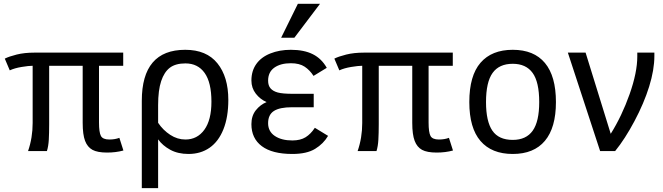

<svg xmlns="http://www.w3.org/2000/svg" viewBox="-20 -786 3450 999"><path d="M622.1 -2.9Q583 7.8 537.1 7.8Q487.3 7.8 461.2 -6.3Q435.1 -20.5 422.6 -53.2Q410.2 -85.9 410.2 -147V-443.8H235.8V-140.1Q235.8 -92.8 233.9 -58.8Q231.9 -24.9 224.1 0H126Q149.9 -69.3 149.9 -146V-443.8Q129.9 -443.8 92.8 -437.7Q55.7 -431.6 30.8 -419.9L4.9 -481Q26.9 -492.2 66.9 -502.2Q106.9 -512.2 159.2 -512.2H621.1V-443.8H495.1V-148.9Q495.1 -97.2 505.1 -78.6Q515.1 -60.1 548.8 -60.1Q578.1 -60.1 601.1 -68.8Z M717.8 192.9V-261.2Q717.8 -526.9 943.8 -526.9Q1054.7 -526.9 1111.3 -456.5Q1168 -386.2 1168 -266.1Q1168 -177.2 1142.6 -113.5Q1117.2 -49.8 1070.6 -17.3Q1023.9 15.1 960.9 15.1Q905.8 15.1 865.7 -6.8Q825.7 -28.8 802.7 -61V192.9ZM802.7 -147Q828.1 -108.9 865.5 -84.5Q902.8 -60.1 944.8 -60.1Q1006.3 -60.1 1043.2 -110.8Q1080.1 -161.6 1080.1 -256.8Q1080.1 -356.9 1044.7 -406.5Q1009.3 -456.1 944.8 -456.1Q893.6 -456.1 864 -433.8Q834.5 -411.6 818.6 -364Q802.7 -316.4 802.7 -238.8Z M1511.7 -589.8H1442.9L1529.8 -766.1H1645ZM1687 -79.1Q1663.1 -38.1 1619.6 -11.5Q1576.2 15.1 1501 15.1Q1396.5 15.1 1342.3 -25.4Q1288.1 -65.9 1288.1 -140.1Q1288.1 -183.1 1311 -212.2Q1334 -241.2 1367.2 -254.9Q1334 -269 1311 -298.6Q1288.1 -328.1 1288.1 -367.2Q1288.1 -417 1313.5 -452.9Q1338.9 -488.8 1386.5 -507.8Q1434.1 -526.9 1493.2 -526.9Q1562 -526.9 1607.7 -503.9Q1653.3 -481 1680.2 -433.1L1611.3 -391.1Q1592.3 -420.9 1565.2 -439Q1538.1 -457 1493.2 -457Q1439.9 -457 1407.5 -434.1Q1375 -411.1 1375 -366.2Q1375 -340.8 1387.7 -326.2Q1400.4 -311.5 1425.3 -304.7Q1450.2 -297.9 1503.9 -297.9H1612.3V-228H1499Q1435.1 -228 1405 -208.5Q1375 -189 1375 -145Q1375 -102.1 1409.9 -78.6Q1444.8 -55.2 1501 -55.2Q1543 -55.2 1570.1 -72Q1597.2 -88.9 1618.2 -121.1Z M2336.9 -2.9Q2297.9 7.8 2252 7.8Q2202.1 7.8 2176 -6.3Q2149.9 -20.5 2137.5 -53.2Q2125 -85.9 2125 -147V-443.8H1950.7V-140.1Q1950.7 -92.8 1948.7 -58.8Q1946.8 -24.9 1939 0H1840.8Q1864.7 -69.3 1864.7 -146V-443.8Q1844.7 -443.8 1807.6 -437.7Q1770.5 -431.6 1745.6 -419.9L1719.7 -481Q1741.7 -492.2 1781.7 -502.2Q1821.8 -512.2 1874 -512.2H2335.9V-443.8H2210V-148.9Q2210 -97.2 2220 -78.6Q2230 -60.1 2263.7 -60.1Q2293 -60.1 2315.9 -68.8Z M2872.6 -254.9Q2872.6 -121.6 2815.2 -53.2Q2757.8 15.1 2647.9 15.1Q2538.1 15.1 2480 -52.5Q2421.9 -120.1 2421.9 -254.9Q2421.9 -392.1 2480.2 -459.5Q2538.6 -526.9 2647.9 -526.9Q2758.3 -526.9 2815.4 -458.3Q2872.6 -389.6 2872.6 -254.9ZM2785.6 -254.9Q2785.6 -359.4 2751.2 -406.7Q2716.8 -454.1 2647.9 -454.1Q2577.1 -454.1 2543 -406.5Q2508.8 -358.9 2508.8 -254.9Q2508.8 -154.8 2541.7 -106.4Q2574.7 -58.1 2647.9 -58.1Q2717.8 -58.1 2751.7 -106Q2785.6 -153.8 2785.6 -254.9Z M3026.9 -512.2 3157.7 -89.8Q3215.8 -182.6 3255.9 -295.9Q3295.9 -409.2 3295.9 -492.2V-512.2H3384.8V-495.1Q3384.8 -422.9 3357.7 -335.7Q3330.6 -248.5 3281.2 -155.8Q3231.9 -63 3180.7 0H3102.5L2934.6 -512.2Z"/></svg>

Font: ClearSansRegular
Style: Regular
Weight: 400
Foundry: Intel Corporation
Version: Version 1.00